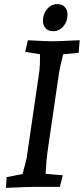

<svg xmlns="http://www.w3.org/2000/svg" viewBox="-20 -905 406 930"><path d="M12 -47 89 -62Q105 -119 109 -139L171 -563Q174 -587 174 -642L102 -654L115 -710Q210 -705 231 -705Q261 -705 337 -709L366 -710L361 -649L286 -642Q269 -576 264 -539L210 -169Q205 -136 201 -63L284 -56L270 0H146Q124 0 9 5ZM188 -805Q188 -837 208 -861Q228 -885 258 -885Q281 -885 294 -871Q307 -857 307 -833Q307 -801 287 -777.5Q267 -754 237 -754Q214 -754 201 -768Q188 -782 188 -805Z"/></svg>

Font: Andada Pro Medium
Style: Italic
Weight: 500
Italic angle: -7°
Designer: Carolina Giovagnoli
Foundry: Huerta Tipografica
Version: Version 3.005; ttfautohint (v1.8.4)